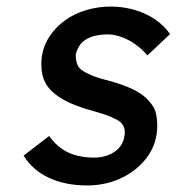

<svg xmlns="http://www.w3.org/2000/svg" viewBox="-20 -556 539 586"><path d="M246 10Q180 10 130 -13Q80 -36 52 -81L130 -141Q155 -106 188.5 -90.5Q222 -75 267 -75Q285 -75 301 -79.5Q317 -84 330 -93Q343 -102 350.5 -114.5Q358 -127 360 -142Q361 -147 361 -152Q361 -171 347 -184Q338 -191 318 -199.5Q298 -208 265 -217Q209 -232 175 -251Q141 -270 124 -294Q112 -313 109 -330Q106 -347 106 -359Q106 -372 108 -385Q113 -418 131.5 -445.5Q150 -473 178 -493.5Q206 -514 242.5 -525Q279 -536 318 -536Q355 -536 390 -526Q425 -516 453 -497Q481 -478 499 -452L430 -387Q414 -406 393.5 -420.5Q373 -435 351 -443Q329 -451 310 -451Q289 -451 271.5 -447Q254 -443 241.5 -435Q229 -427 221.5 -415Q214 -403 211 -388Q211 -375 214.5 -363.5Q218 -352 227 -344Q237 -336 257.5 -327Q278 -318 311 -310Q359 -297 389.5 -281.5Q420 -266 436 -246Q453 -227 456.5 -208Q460 -189 460 -174Q460 -161 458 -146Q451 -101 420.5 -65.5Q390 -30 344.5 -10Q299 10 246 10Z"/></svg>

Font: Lexend
Style: Italic
Weight: 400
Italic angle: -8.13011°
Designer: Bonnie Shaver-Troup, Thomas Jockin
Foundry: Lexend
Version: Version 1.007